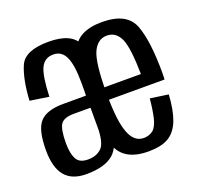

<svg xmlns="http://www.w3.org/2000/svg" viewBox="-110 -723 876 846"><g transform="rotate(-20 328.5 -299.5)"><path d="M360.1 -168.5V-379.4Q360.1 -476.7 333.7 -539.2Q307.4 -601.6 198.7 -601.6Q87.9 -601.6 62.6 -543.5Q37.3 -485.4 31.5 -385.8L119.9 -372.4Q123.4 -469.3 140.9 -505.5Q158.4 -541.6 199.1 -541.6Q238.6 -541.6 256.1 -503.3Q273.7 -465 273.7 -382.2V-121.2L288 -110.2ZM157.3 4Q243.3 4 284.6 -31.2Q326 -66.4 327.5 -151.5L274.1 -180.2Q274.1 -101.7 250.5 -78Q226.9 -54.3 186 -54.3Q145.8 -54.3 132.1 -81Q118.4 -107.7 118.4 -154.1Q118.4 -219.5 133.3 -242.2Q148.3 -265 195.5 -265Q229.6 -265 278.8 -265V-321.9Q215.6 -321.9 166.5 -321.9Q89.2 -321.9 57.1 -287.1Q25 -252.3 25 -155.6Q25 -75.1 57.5 -35.5Q90 4 157.3 4ZM449 3.6V-59.3Q404.3 -59.3 383.6 -114.6Q361.8 -169.2 361.8 -300.1Q361.8 -442.5 383.6 -490.9Q405.9 -539.2 449.3 -539.2Q493.3 -539.2 513.4 -492.2Q531.4 -447.9 533.1 -328.6H352.2V-270.2H622.9Q623.8 -285.2 623.8 -300.7Q623.8 -452.5 594.5 -527.8Q564.9 -602.6 449 -602.6Q335.3 -602.6 304.5 -527.1Q272.9 -451.5 272.9 -300.5Q272.9 -163.2 303.6 -79.2Q333.7 3.6 449 3.6ZM449 -59.3V3.6Q508.6 3.6 542.7 -16.3Q577.3 -36.3 595.9 -83.2Q613.7 -129.9 617.9 -202.2L533.1 -214.3Q528.9 -166.1 520 -126.4Q510.6 -87.1 492.2 -72.8Q474.3 -59.3 449 -59.3Z"/></g></svg>

Font: Anybody Thin Condensed
Style: Regular
Weight: 100
Width: 3
Version: Version 1.113;gftools[0.9.25]